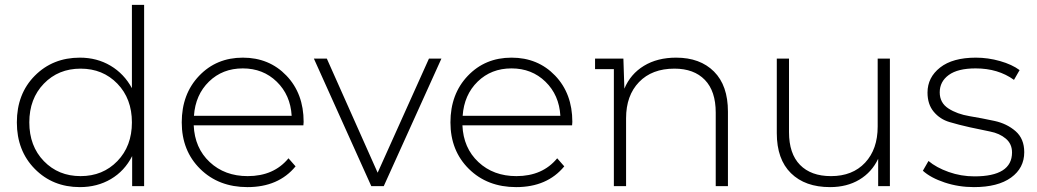

<svg xmlns="http://www.w3.org/2000/svg" viewBox="-20 -762 4247 786"><path d="M520 -742H570V0H521V-123Q490 -62 434 -29Q378 4 307 4Q196 4 122.5 -70.5Q49 -145 49 -261Q49 -378 122.5 -452Q196 -526 307 -526Q377 -526 432.5 -493Q488 -460 520 -401ZM159.5 -102.5Q219 -41 310 -41Q401 -41 460.5 -102.5Q520 -164 520 -261Q520 -358 460.5 -419.5Q401 -481 310 -481Q219 -481 159.5 -419.5Q100 -358 100 -261Q100 -164 159.5 -102.5Z M1223 -263Q1223 -261 1222.5 -256.5Q1222 -252 1222 -249H773Q777 -156 838.5 -98.5Q900 -41 994 -41Q1101 -41 1161 -114L1190 -81Q1120 4 993 4Q875 4 799.5 -70.5Q724 -145 724 -261Q724 -377 795 -451.5Q866 -526 974 -526Q1082 -526 1152.5 -452.5Q1223 -379 1223 -263ZM774 -288H1174Q1169 -373 1113 -427.5Q1057 -482 974 -482Q891 -482 835.5 -428Q780 -374 774 -288Z M1736 -522H1787L1551 0H1500L1265 -522H1318L1526 -55Z M2323 -263Q2323 -261 2322.5 -256.5Q2322 -252 2322 -249H1873Q1877 -156 1938.5 -98.5Q2000 -41 2094 -41Q2201 -41 2261 -114L2290 -81Q2220 4 2093 4Q1975 4 1899.5 -70.5Q1824 -145 1824 -261Q1824 -377 1895 -451.5Q1966 -526 2074 -526Q2182 -526 2252.5 -452.5Q2323 -379 2323 -263ZM1874 -288H2274Q2269 -373 2213 -427.5Q2157 -482 2074 -482Q1991 -482 1935.5 -428Q1880 -374 1874 -288Z M2748 -526Q2846 -526 2903 -469Q2960 -412 2960 -305V0H2910V-301Q2910 -389 2865.5 -435Q2821 -481 2741 -481Q2649 -481 2596 -426Q2543 -371 2543 -278V0H2493V-479H2416V-522H2532L2536 -399Q2561 -459 2616 -492.5Q2671 -526 2748 -526Z M3573 -522H3623V0H3575V-112Q3549 -57 3498 -26.5Q3447 4 3378 4Q3276 4 3218 -53Q3160 -110 3160 -217V-522H3210V-221Q3210 -133 3255 -87Q3300 -41 3382 -41Q3470 -41 3521.5 -96Q3573 -151 3573 -244Z M3967 4Q3904 4 3847 -15Q3790 -34 3758 -63L3781 -103Q3813 -76 3863.5 -58Q3914 -40 3969 -40Q4123 -40 4123 -138Q4123 -173 4097.5 -194.5Q4072 -216 4033.5 -223.5Q3995 -231 3950 -241Q3905 -251 3866.5 -262.5Q3828 -274 3802.5 -304.5Q3777 -335 3777 -383Q3777 -445 3828.5 -485.5Q3880 -526 3975 -526Q4025 -526 4074 -512Q4123 -498 4154 -475L4131 -435Q4066 -482 3974 -482Q3901 -482 3864 -455Q3827 -428 3827 -384Q3827 -341 3862.5 -318Q3898 -295 3949 -286.5Q4000 -278 4051 -267Q4102 -256 4137.5 -225Q4173 -194 4173 -139Q4173 -74 4119 -35Q4065 4 3967 4Z"/></svg>

Font: mBank Light
Style: Regular
Weight: 300
Designer: Julieta Ulanovsky
Foundry: Julieta Ulanovsky
Version: Version 7.200;PS 007.200;hotconv 1.0.88;makeotf.lib2.5.64775